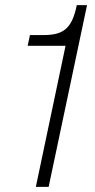

<svg xmlns="http://www.w3.org/2000/svg" viewBox="-20 -730 373 750"><path d="M120 0H170L320 -710H280C261 -618 228 -593 149 -593H97L88 -551H236Z"/></svg>

Font: Geist ExtraLight
Style: Italic
Weight: 200
Italic angle: -12°
Designer: Basement.studio, Andrés Briganti, Mateo Zaragoza
Foundry: Basement.studio, Vercel, Andrés Briganti, Guido Ferreyra, Mateo Zaragoza
Version: Version 1.500